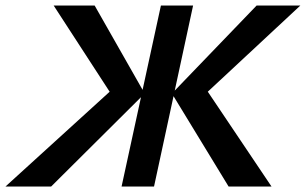

<svg xmlns="http://www.w3.org/2000/svg" viewBox="-58 -678 1112 698"><path d="M-38 0 384 -384 365 -307 137 -658H286L468 -338L128 0ZM384 0 527 -658H644L502 0ZM773 0 567 -338 875 -658H1034L657 -307L671 -384L929 0Z"/></svg>

Font: Ysabeau Infant
Style: Bold Italic
Weight: 700
Italic angle: -12°
Designer: Christian Thalmann (Catharsis Fonts)
Version: Version 2.001;gftools[0.9.30]; featfreeze: ss01,ss02,lnum